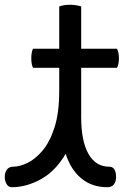

<svg xmlns="http://www.w3.org/2000/svg" viewBox="-57 -770 518 804"><path d="M-1 -72Q24 -72 56.5 -87Q89 -102 120 -138Q151 -174 171 -235.5Q191 -297 191 -390V-486H81Q74 -502 74 -526Q74 -550 81 -566H191V-743Q210 -750 237 -750Q261 -750 283 -743V-566H433Q441 -550 441 -526Q441 -502 433 -486H283V-279Q283 -179 313.5 -125.5Q344 -72 400 -72Q429 -72 429 -28Q429 -9 419.5 2.5Q410 14 393 14Q328 14 283.5 -23Q239 -60 218 -126Q176 -54 115 -20Q54 14 -8 14Q-21 14 -29 1.5Q-37 -11 -37 -29Q-37 -48 -28 -60Q-19 -72 -1 -72Z"/></svg>

Font: Borel
Style: Regular
Weight: 400
Designer: Rosalie Wagner
Foundry: ANRT
Version: Version 1.007; ttfautohint (v1.8.4.7-5d5b)